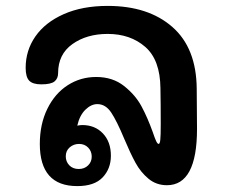

<svg xmlns="http://www.w3.org/2000/svg" viewBox="-20 -625 762 651"><path d="M648 -188Q648 3 546 3Q510 3 483.5 -19Q457 -41 439.5 -73Q422 -105 401 -155Q376 -215 357 -243.5Q338 -272 310 -272Q289 -272 269.5 -253Q250 -234 242 -199Q252 -201 259 -201Q302 -201 329 -172.5Q356 -144 356 -97Q356 -53 328 -23.5Q300 6 242 6Q115 6 115 -137Q115 -204 140.5 -256Q166 -308 209.5 -336Q253 -364 306 -364Q362 -364 400.5 -333.5Q439 -303 459.5 -265Q480 -227 498 -177Q505 -156 509.5 -146.5Q514 -137 518 -137Q522 -137 523.5 -151Q525 -165 525 -204Q525 -273 524 -326Q523 -422 472.5 -466Q422 -510 345 -510Q274 -510 225.5 -475.5Q177 -441 177 -377Q177 -359 165 -349Q153 -339 120 -339Q91 -339 79 -351.5Q67 -364 67 -395Q67 -454 100 -501.5Q133 -549 196 -577Q259 -605 345 -605Q483 -605 564.5 -533.5Q646 -462 647 -324ZM248 -137Q230 -137 216.5 -125.5Q203 -114 203 -95Q203 -77 215 -64.5Q227 -52 247 -52Q266 -52 278.5 -64Q291 -76 291 -94Q291 -112 279 -124.5Q267 -137 248 -137Z"/></svg>

Font: Mali SemiBold
Style: Regular
Weight: 600
Designer: Kitiyaporn Chalermlarp | Katatrad Aksorn Co.,Ltd.
Foundry: Cadson Demak Co.,Ltd.
Version: Version 1.000; ttfautohint (v1.6)